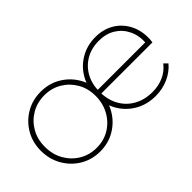

<svg xmlns="http://www.w3.org/2000/svg" viewBox="-54 -776 1091 1091"><g transform="rotate(-45 491.5 -230.0)"><path d="M287 10Q220 10 166.5 -22Q113 -54 81.5 -109Q50 -164 50 -232Q50 -299 81.5 -353Q113 -407 166.5 -438.5Q220 -470 287 -470Q353 -470 406.5 -438.5Q460 -407 491.5 -353Q523 -299 523 -232Q523 -163 491.5 -108.5Q460 -54 406.5 -22Q353 10 287 10ZM287 -19Q345 -19 391 -47Q437 -75 464 -123.5Q491 -172 491 -233Q491 -292 464 -339Q437 -386 391 -413.5Q345 -441 287 -441Q229 -441 182.5 -413.5Q136 -386 109 -339Q82 -292 82 -232Q82 -171 109 -123Q136 -75 182.5 -47Q229 -19 287 -19ZM732 10Q663 10 608.5 -21.5Q554 -53 522.5 -107.5Q491 -162 491 -231Q491 -299 521.5 -353Q552 -407 605.5 -438.5Q659 -470 726 -470Q788 -470 835.5 -442.5Q883 -415 910 -366Q937 -317 937 -253Q937 -249 936.5 -240.5Q936 -232 934 -219H513V-248H914L905 -241Q909 -300 887 -345Q865 -390 823.5 -415.5Q782 -441 725 -441Q665 -441 619.5 -414.5Q574 -388 548.5 -341.5Q523 -295 523 -233Q523 -169 549.5 -121Q576 -73 624 -46Q672 -19 736 -19Q784 -19 824.5 -37Q865 -55 893 -91L914 -70Q883 -33 835.5 -11.5Q788 10 732 10Z"/></g></svg>

Font: Marine Company Thin
Style: Regular
Weight: 100
Designer: Rodrigo Fuenzalida
Foundry: fragTYPE
Version: Version 1.000